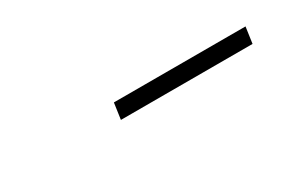

<svg xmlns="http://www.w3.org/2000/svg" viewBox="-6 -837 432 288"><g transform="rotate(-30 209.5 -693.0)"><path d="M166 -707H394L390 -679H162Z"/></g></svg>

Font: Bitter Pro ExtraLight
Style: Italic
Weight: 275
Italic angle: -9°
Designer: Sol Matas, and Bitter project Authors
Foundry: Sol Matas
Version: Version 1.010